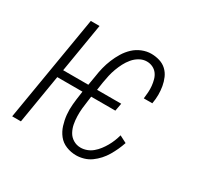

<svg xmlns="http://www.w3.org/2000/svg" viewBox="-121 -669 842 819"><g transform="rotate(30 300.0 -260.0)"><path d="M343 8Q317 8 293.5 -1.5Q270 -11 255 -30Q240 -49 232.5 -73Q225 -97 222.5 -122Q220 -147 222.5 -173.5Q225 -200 229 -226L231 -241H107L67 0H24L111 -520H154L114 -279H238L246 -326Q249 -348 254.5 -370Q260 -392 269 -414Q278 -436 290.5 -456.5Q303 -477 320.5 -493.5Q338 -510 360.5 -519Q383 -528 405 -528Q426 -528 446 -522Q466 -516 480.5 -502.5Q495 -489 503 -470.5Q511 -452 514.5 -432Q518 -412 518 -391Q518 -370 514 -348Q514 -348 514 -347.5Q514 -347 514 -347H472Q472 -347 472 -347Q472 -347 472 -348Q474 -363 475 -379Q476 -395 474.5 -410Q473 -425 469 -439.5Q465 -454 456.5 -465.5Q448 -477 434.5 -483.5Q421 -490 405 -490Q387 -490 370 -480.5Q353 -471 340.5 -456Q328 -441 319.5 -424.5Q311 -408 304.5 -390.5Q298 -373 294 -355Q290 -337 287 -319L281 -279H400L393 -241H274L271 -219Q268 -199 266 -179.5Q264 -160 264.5 -140Q265 -120 268.5 -101.5Q272 -83 281 -66.5Q290 -50 306.5 -40Q323 -30 343 -30Q358 -30 373 -35.5Q388 -41 400.5 -51.5Q413 -62 423 -75Q433 -88 441 -102Q449 -116 455 -131Q461 -146 465 -161L500 -143Q494 -125 486 -107.5Q478 -90 468 -73Q458 -56 444.5 -41Q431 -26 415 -14.5Q399 -3 380 2.5Q361 8 343 8Z"/></g></svg>

Font: Iosevka SS04 XLt Ex
Style: Italic
Weight: 200
Width: 7
Italic angle: -9°
Monospace: yes
Designer: Belleve Invis
Foundry: Belleve Invis
Version: Version 19.0.0; ttfautohint (v1.8.4)